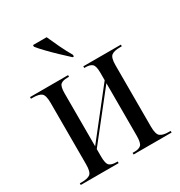

<svg xmlns="http://www.w3.org/2000/svg" viewBox="-179 -890 949 1014"><g transform="rotate(-30 295.5 -383.0)"><path d="M19 0V-10H31Q67 -10 82.5 -22Q98 -34 98 -81V-455Q98 -502 82.5 -514Q67 -526 31 -526H19V-536H251V-526H242Q213 -526 200 -515Q187 -504 187 -461V-139L405 -416V-462Q405 -503 392 -514.5Q379 -526 352 -526H344V-536H573V-526H562Q526 -526 510 -514Q494 -502 494 -455V-82Q494 -35 510 -22.5Q526 -10 562 -10H573V0H341V-10H353Q380 -10 392.5 -22Q405 -34 405 -78V-398L187 -122V-76Q187 -33 200 -21.5Q213 -10 242 -10H250V0ZM319 -606Q296 -627 266 -655.5Q236 -684 209.5 -711.5Q183 -739 170 -756V-766H253Q268 -732 287 -692Q306 -652 327 -616V-606Z"/></g></svg>

Font: Noto Serif Display Condensed
Style: Regular
Weight: 400
Width: 3
Designer: Monotype Design Team
Foundry: Monotype Imaging Inc.
Version: Version 2.009